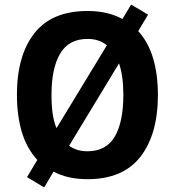

<svg xmlns="http://www.w3.org/2000/svg" viewBox="-20 -773 764 839"><path d="M670 -358Q670 -187 594 -88.5Q518 10 362 10Q276 10 214 -23L173 46L98 1L143 -74Q96 -126 75 -197.5Q54 -269 54 -359Q54 -530 130 -627.5Q206 -725 363 -725Q451 -725 515 -690L553 -753L627 -709L584 -637Q628 -589 649 -518.5Q670 -448 670 -358ZM205 -358Q205 -314 210 -277.5Q215 -241 227 -213L447 -575Q413 -603 363 -603Q281 -603 243 -539Q205 -475 205 -358ZM519 -358Q519 -442 500 -496L282 -136Q315 -112 362 -112Q444 -112 481.5 -176Q519 -240 519 -358Z"/></svg>

Font: Noto Sans Gujarati SemiCondensed
Style: Bold
Weight: 700
Width: 4
Designer: Jelle Bosma - Monotype Design Team, Universal Thirst
Foundry: Monotype Imaging Inc.
Version: Version 2.106; ttfautohint (v1.8.4.7-5d5b)